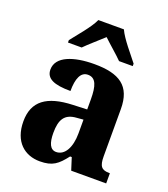

<svg xmlns="http://www.w3.org/2000/svg" viewBox="-141 -866 852 975"><g transform="rotate(20 285.0 -378.0)"><path d="M116 -619V-606H190C213 -630 262 -672 291 -699C319 -672 370 -629 392 -606H466V-619C437 -657 380 -721 360 -766H222C202 -721 145 -657 116 -619ZM187 10C256 10 283 -13 324 -66H333L354 0H543V-55H540C498 -55 484 -71 484 -125V-380C484 -505 416 -549 280 -549C169 -549 79 -518 79 -447C79 -398 123 -379 212 -379C212 -446 229 -487 268 -487C311 -487 324 -447 324 -374V-320L248 -317C109 -312 40 -262 40 -153C40 -42 106 10 187 10ZM249 -63C217 -63 203 -94 203 -150C203 -221 224 -258 289 -262L324 -265V-191C324 -114 295 -63 249 -63Z"/></g></svg>

Font: Noto Serif Armenian SemiCondensed
Style: Bold
Weight: 700
Width: 4
Designer: Monotype Design Team
Foundry: Monotype Imaging Inc.
Version: Version 2.008